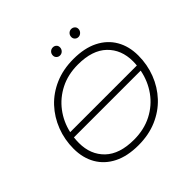

<svg xmlns="http://www.w3.org/2000/svg" viewBox="-207 -1062 1273 1273"><g transform="rotate(-45 429.5 -425.5)"><path d="M398 5Q295 5 223.5 -31Q152 -67 114.5 -132Q77 -197 77 -283Q77 -368 106.5 -444.5Q136 -521 190.5 -579.5Q245 -638 322.5 -671.5Q400 -705 497 -705Q600 -705 671.5 -669Q743 -633 780.5 -568Q818 -503 818 -417Q818 -332 788.5 -255.5Q759 -179 704.5 -120.5Q650 -62 572.5 -28.5Q495 5 398 5ZM403 -42Q498 -42 572.5 -80.5Q647 -119 694.5 -185.5Q742 -252 758 -335H132Q129 -310 129 -285Q129 -176 198.5 -109Q268 -42 403 -42ZM139 -377H764Q766 -396 766 -415Q766 -524 696.5 -591Q627 -658 492 -658Q399 -658 326 -621Q253 -584 205 -520.5Q157 -457 139 -377ZM624 -784Q610 -784 600 -793.5Q590 -803 590 -817Q590 -834 601 -845Q612 -856 627 -856Q641 -856 651.5 -847Q662 -838 662 -823Q662 -807 650.5 -795.5Q639 -784 624 -784ZM451 -784Q437 -784 427 -793.5Q417 -803 417 -817Q417 -834 428 -845Q439 -856 455 -856Q469 -856 479 -847Q489 -838 489 -823Q489 -807 478 -795.5Q467 -784 451 -784Z"/></g></svg>

Font: Montserrat Light
Style: Italic
Weight: 300
Italic angle: -11.3°
Designer: Julieta Ulanovsky
Foundry: Julieta Ulanovsky
Version: Version 9.000; ttfautohint (v1.8.4.7-5d5b)